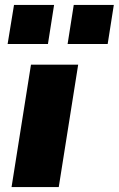

<svg xmlns="http://www.w3.org/2000/svg" viewBox="-20 -761 483 781"><path d="M27 0 106 -498H298L219 0ZM255 -582 280 -741H443L418 -582ZM11 -582 37 -741H200L175 -582Z"/></svg>

Font: Nunito Sans 10pt SemiExpanded Black
Style: Italic
Weight: 900
Width: 6
Italic angle: -9°
Designer: Vernon Adams
Foundry: Vernon Adams
Version: Version 3.101;gftools[0.9.27]